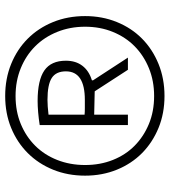

<svg xmlns="http://www.w3.org/2000/svg" viewBox="23 -816 654 740"><g transform="rotate(-90 350.0 -446.0)"><path d="M238 -620Q264 -624 287.5 -626Q311 -628 331 -628Q411 -628 448.5 -602Q486 -576 486 -519Q486 -481 466.5 -455.5Q447 -430 411 -419L410 -415L498 -280H451L368 -408L278 -410V-280H238ZM335 -446Q445 -446 445 -519Q445 -557 419.5 -573.5Q394 -590 335 -590Q323 -590 309 -589Q295 -588 278 -586V-447Q288 -446 304 -446Q320 -446 335 -446ZM350 -139Q283 -139 227 -162Q171 -185 130 -225.5Q89 -266 66 -322.5Q43 -379 43 -445Q43 -512 66 -568.5Q89 -625 130 -666Q171 -707 227 -730Q283 -753 350 -753Q417 -753 473.5 -730Q530 -707 571 -666Q612 -625 635 -568.5Q658 -512 658 -445Q658 -379 635 -322.5Q612 -266 571 -225.5Q530 -185 473.5 -162Q417 -139 350 -139ZM350 -179Q408 -179 457 -199Q506 -219 541.5 -254Q577 -289 597 -338Q617 -387 617 -445Q617 -503 597 -552.5Q577 -602 541.5 -637.5Q506 -673 457 -693Q408 -713 350 -713Q291 -713 242.5 -693Q194 -673 158.5 -637.5Q123 -602 103.5 -552.5Q84 -503 84 -445Q84 -387 103.5 -338Q123 -289 158.5 -254Q194 -219 242.5 -199Q291 -179 350 -179Z"/></g></svg>

Font: Encode Sans Compressed
Style: Light
Weight: 300
Designer: Pablo Impallari, Andres Torresi
Foundry: Pablo Impallari, Andres Torresi
Version: Version 1.000; ttfautohint (v1.00) -l 8 -r 50 -G 200 -x 14 -